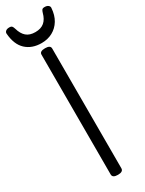

<svg xmlns="http://www.w3.org/2000/svg" viewBox="-323 -1303 1020 1352"><g transform="rotate(-30 187.5 -627.0)"><path d="M188 14Q166 14 155 7Q144 0 144 -14V-988Q144 -1002 155 -1008.5Q166 -1015 188 -1015Q209 -1015 220 -1008.5Q231 -1002 231 -988V-14Q231 0 220 7Q209 14 188 14ZM187 -1058Q109 -1058 60.5 -1103Q12 -1148 5 -1239Q4 -1251 14 -1259.5Q24 -1268 43 -1268Q59 -1268 65 -1260.5Q71 -1253 75 -1239Q88 -1193 114.5 -1170Q141 -1147 187 -1147Q233 -1147 260 -1170Q287 -1193 299 -1239Q303 -1253 308.5 -1260.5Q314 -1268 330 -1268Q349 -1268 359.5 -1259.5Q370 -1251 369 -1239Q365 -1181 340.5 -1141Q316 -1101 276.5 -1079.5Q237 -1058 187 -1058Z"/></g></svg>

Font: Playwrite ES Deco
Style: Regular
Weight: 400
Designer: Veronika Burian, José Scaglione
Foundry: TypeTogether
Version: Version 1.002